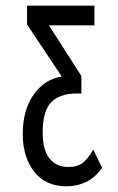

<svg xmlns="http://www.w3.org/2000/svg" viewBox="-20 -478 415 675"><path d="M214 177Q140 177 100 125.5Q60 74 60 -7Q60 -91 98 -145Q136 -199 197 -209L75 -392V-458H312V-389H152L266 -211V-149Q198 -153 164 -122.5Q130 -92 130 -12Q130 49 154 79Q178 109 220 109Q253 109 271.5 94Q290 79 308 48L339 112Q314 147 282.5 162Q251 177 214 177Z"/></svg>

Font: Inconsolata Condensed Medium
Style: Regular
Weight: 500
Width: 3
Monospace: yes
Designer: Raph Levien, Cyreal, Brenton Simpson
Foundry: Raph Levien, Cyreal, Google
Version: Version 3.100; ttfautohint (v1.8.4.7-5d5b)